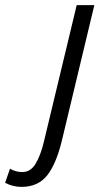

<svg xmlns="http://www.w3.org/2000/svg" viewBox="-154 -542 404 751"><path d="M-70 189Q-104 189 -134 173L-115 118Q-92 131 -67 131Q-34 131 -14.5 98Q5 65 17 15L146 -522H215L88 8Q66 99 30.5 144Q-5 189 -70 189Z"/></svg>

Font: Ubuntu Sans Condensed
Style: Italic
Weight: 400
Width: 3
Italic angle: -13.5°
Designer: Dalton Maag Ltd
Foundry: Dalton Maag Ltd
Version: Version 1.006; ttfautohint (v1.8.4.7-5d5b)